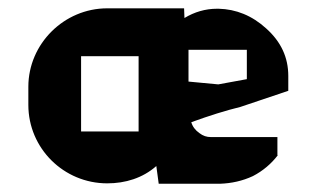

<svg xmlns="http://www.w3.org/2000/svg" viewBox="-20 -446 769 466"><path d="M513.7 0C542 -1 568.4 -6.8 593.8 -18.6C618.2 -31.2 638.7 -48.8 654.3 -69.3H653.3C653.3 -87.9 653.3 -102.5 653.3 -113.3H492.2C481.4 -113.3 472.7 -116.2 463.9 -123C454.1 -129.9 447.3 -138.7 444.3 -149.4C487.3 -165 527.3 -177.7 563.5 -186.5C615.2 -204.1 653.3 -216.8 679.7 -225.6C679.7 -238.3 679.7 -250 679.7 -261.7C679.7 -306.6 662.1 -344.7 626 -377C591.8 -408.2 552.7 -423.8 510.7 -424.8C509.8 -424.8 508.8 -424.8 506.8 -424.8C478.5 -424.8 452.1 -417 427.7 -402.3C427.7 -410.2 426.8 -418 426.8 -425.8H240.2C135.7 -425.8 48.8 -339.8 48.8 -235.4V-191.4C48.8 -85.9 134.8 -1 240.2 -1C284.2 -1 326.2 -13.7 359.4 -43L365.2 0ZM437.5 -325.2H579.1V-253.9L509.8 -241.2L437.5 -248ZM176.8 -309.6H316.4V-127H176.8Z"/></svg>

Font: DropForged
Style: Regular
Weight: 400
Designer: Antoine
Version: Version 1.0